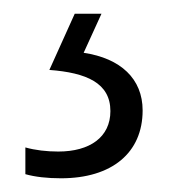

<svg xmlns="http://www.w3.org/2000/svg" viewBox="-20 -20 252 280"><path d="M188 141C188 95 156 65 102 57L128 0H89L52 82C106 86 141 101 141 142C141 180 111 201 65 201C48 201 31 199 17 195V234C31 238 49 240 69 240C143 240 188 203 188 141Z"/></svg>

Font: Noto Sans Devanagari Condensed Light
Style: Regular
Weight: 300
Width: 3
Designer: Jelle Bosma - Monotype Design Team
Foundry: Monotype Imaging Inc.
Version: Version 2.004